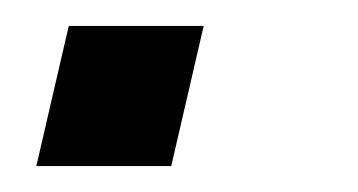

<svg xmlns="http://www.w3.org/2000/svg" viewBox="-20 -128 276 148"><path d="M8 0 33 -108H137L112 0Z"/></svg>

Font: CBA Beacon Sans
Style: Italic
Weight: 400
Italic angle: -13°
Designer: Wei Huang
Foundry: Wei Huang
Version: Version 1.002